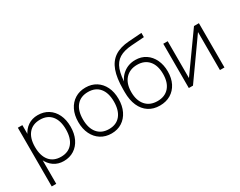

<svg xmlns="http://www.w3.org/2000/svg" viewBox="-99 -1207 2351 1878"><g transform="rotate(-30 1077.0 -268.0)"><path d="M54.5 -500V163H105.5V-500ZM72.5 -252Q72.5 -174 98.8 -115.5Q125 -57 172.2 -24.5Q219.5 8 283 8Q350 8 400.5 -24.5Q451 -57 479 -115.5Q507 -174 507 -252Q507 -330 479 -388Q451 -446 400.5 -478Q350 -510 283 -510Q219.5 -510 172.2 -478Q125 -446 98.8 -388Q72.5 -330 72.5 -252ZM454 -252Q454 -152.5 408.8 -97.2Q363.5 -42 280.5 -42Q197 -42 151.2 -97.2Q105.5 -152.5 105.5 -252Q105.5 -351 151.2 -405.5Q197 -460 280.5 -460Q363.5 -460 408.8 -405.5Q454 -351 454 -252Z M594 -252Q594 -174 622.8 -115.5Q651.5 -57 703 -24.5Q754.5 8 822.5 8Q890.5 8 941.2 -24.5Q992 -57 1020.5 -115.5Q1049 -174 1049 -252Q1049 -330 1020.5 -388Q992 -446 941.2 -478Q890.5 -510 822.5 -510Q754.5 -510 703 -478Q651.5 -446 622.8 -388Q594 -330 594 -252ZM996.5 -252Q996.5 -152.5 951 -97.2Q905.5 -42 822.5 -42Q739 -42 692.8 -97.2Q646.5 -152.5 646.5 -252Q646.5 -351 692.8 -405.5Q739 -460 822.5 -460Q905.5 -460 951 -405.5Q996.5 -351 996.5 -252Z M1134 -309.5Q1134 -436.5 1163.2 -517.5Q1192.5 -598.5 1255 -640Q1317.5 -681.5 1418 -688.5L1565 -699V-651L1422 -641Q1334 -635 1281 -602.8Q1228 -570.5 1204 -503Q1180 -435.5 1178 -323L1166.5 -330.5Q1184.5 -407.5 1242.5 -453.8Q1300.5 -500 1379.5 -500Q1446 -500 1495.8 -467Q1545.5 -434 1573 -376Q1600.5 -318 1600.5 -244Q1600.5 -168 1571.8 -111.2Q1543 -54.5 1490.8 -23.2Q1438.5 8 1368.5 8Q1296 8 1243.2 -26.5Q1190.5 -61 1162.2 -125Q1134 -189 1134 -277ZM1370.5 -42Q1453.5 -42 1500.8 -95.5Q1548 -149 1548 -246Q1548 -342.5 1501.2 -396.2Q1454.5 -450 1371.5 -450Q1288 -450 1238.8 -396.2Q1189.5 -342.5 1189.5 -246Q1189.5 -152 1237 -97Q1284.5 -42 1370.5 -42Z M1747 -500H1697V0H1744L2048.5 -429.5V0H2099.5V-500H2044L1747 -84Z"/></g></svg>

Font: Overused Grotesk Light
Style: Regular
Weight: 300
Designer: RandomMaerks
Version: Version 0.005